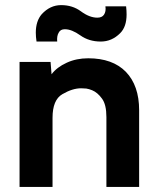

<svg xmlns="http://www.w3.org/2000/svg" viewBox="-20 -742 628 762"><path d="M207 -577.1Q205.1 -599.6 212.9 -612.3Q219.7 -626 237.3 -626Q264.6 -626 298.8 -601.6Q333 -577.1 379.9 -577.1Q423.8 -577.1 457 -610.4Q482.4 -635.7 482.4 -684.6Q482.4 -700.2 480.5 -716.8Q453.1 -716.8 398.4 -716.8Q401.4 -696.3 392.6 -683.6Q384.8 -671.9 366.2 -671.9Q335 -671.9 300.8 -697.3Q267.6 -721.7 222.7 -721.7Q178.7 -721.7 145.5 -685.5Q122.1 -658.2 122.1 -612.3Q122.1 -595.7 125 -577.1Q152.3 -577.1 207 -577.1ZM330.1 -510.7Q283.2 -510.7 245.1 -493.2Q206.1 -475.6 184.6 -447.3Q183.6 -462.9 180.7 -496.1Q150.4 -496.1 57.6 -496.1Q57.6 -464.8 57.6 -371.1Q57.6 -278.3 57.6 0Q90.8 0 188.5 0Q188.5 -68.4 188.5 -274.4Q188.5 -345.7 227.5 -368.2Q267.6 -391.6 301.8 -391.6Q310.5 -391.6 322.3 -390.6Q334 -388.7 345.7 -383.8Q367.2 -375 384.8 -350.6Q402.3 -327.1 402.3 -277.3Q402.3 -184.6 402.3 0Q434.6 0 532.2 0Q532.2 -76.2 532.2 -304.7Q532.2 -402.3 479.5 -457Q426.8 -510.7 330.1 -510.7Z"/></svg>

Font: BM-Biotif
Style: Bold
Weight: 400
Designer: Deni Anggara
Version: Version 1.000;PS 001.000;hotconv 1.0.88;makeotf.lib2.5.64776